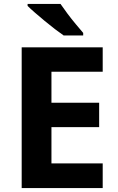

<svg xmlns="http://www.w3.org/2000/svg" viewBox="-20 -954 600 974"><path d="M501 0H90V-714H501V-590H241V-433H483V-309H241V-125H501ZM287 -934Q302 -912 322.5 -884.5Q343 -857 364.5 -831.5Q386 -806 402 -787V-774H303Q284 -787 258.5 -806.5Q233 -826 206.5 -848Q180 -870 157 -890Q134 -910 120 -924V-934Z"/></svg>

Font: Noto Sans Gujarati
Style: Regular
Weight: 400
Designer: Jelle Bosma - Monotype Design Team, Universal Thirst
Foundry: Monotype Imaging Inc.
Version: Version 2.102